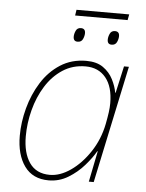

<svg xmlns="http://www.w3.org/2000/svg" viewBox="-54 -806 656 860"><g transform="rotate(5 273.5 -376.0)"><path d="M251 -736 255 -762H492L487 -736ZM272 -620Q253 -620 253 -641Q253 -654 259.5 -668Q266 -682 282 -682Q302 -682 302 -661Q302 -648 295.5 -634Q289 -620 272 -620ZM425 -620Q406 -620 406 -641Q406 -654 412.5 -668Q419 -682 435 -682Q455 -682 455 -661Q455 -648 448.5 -634Q442 -620 425 -620ZM197 10Q125 10 88 -41.5Q51 -93 51 -178Q51 -239 68 -302.5Q85 -366 118.5 -419.5Q152 -473 202.5 -505.5Q253 -538 319 -538Q366 -538 395 -517.5Q424 -497 439.5 -466.5Q455 -436 460 -407H462L489 -528H511L399 0H377L405 -139H403Q386 -109 355.5 -74Q325 -39 284.5 -14.5Q244 10 197 10ZM200 -15Q246 -15 293.5 -48Q341 -81 378.5 -137.5Q416 -194 430 -264Q436 -295 439 -317Q442 -339 442 -358Q442 -432 409 -472.5Q376 -513 318 -513Q260 -513 215 -483.5Q170 -454 139.5 -405Q109 -356 93.5 -296.5Q78 -237 78 -178Q78 -103 108.5 -59Q139 -15 200 -15Z"/></g></svg>

Font: Noto Sans Thin
Style: Italic
Weight: 100
Italic angle: -12°
Designer: Monotype Design Team
Foundry: Monotype Imaging Inc.
Version: Version 2.013; ttfautohint (v1.8.4.7-5d5b)